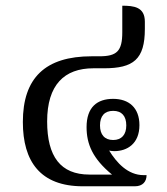

<svg xmlns="http://www.w3.org/2000/svg" viewBox="-20 -652 586 672"><path d="M270 0H452C480 0 493 -17 493 -39H483C427 -39 388 -83 362 -125C367 -124 373 -123 380 -123C425 -123 468 -149 468 -214C468 -275 431 -306 376 -306C320 -306 283 -277 283 -207C283 -148 304 -97 372 -41H293C192 -41 145 -104 145 -227C145 -355 205 -413 307 -413H344C447 -413 487 -444 487 -551V-576C487 -628 448 -632 408 -632V-539C408 -473 389 -455 328 -455H301C138 -455 60 -379 60 -225C60 -87 121 0 270 0ZM376 -162C346 -162 330 -181 330 -213C330 -246 346 -264 376 -264C406 -264 422 -246 422 -213C422 -181 406 -162 376 -162Z"/></svg>

Font: Noto Serif Thai SemiCondensed
Style: Regular
Weight: 400
Width: 4
Designer: Monotype Design Team
Foundry: Monotype Imaging Inc.
Version: Version 2.002